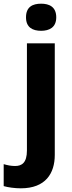

<svg xmlns="http://www.w3.org/2000/svg" viewBox="-73 -781 391 1041"><path d="M68 -687C68 -632 104 -614 150 -614C194 -614 232 -632 232 -687C232 -744 194 -761 150 -761C104 -761 68 -744 68 -687ZM40 240C174 240 224 159 224 59V-546H73V35C73 102 45 119 9 119C-14 119 -32 115 -53 109V228C-30 235 8 240 40 240Z"/></svg>

Font: Noto Sans Lao UI
Style: Bold
Weight: 700
Designer: Monotype Design Team
Foundry: Monotype Imaging Inc.
Version: Version 2.000